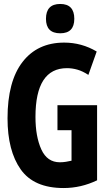

<svg xmlns="http://www.w3.org/2000/svg" viewBox="-20 -939 540 969"><path d="M301 10Q389 10 470 -29V-408H270V-282H341V-128Q329 -125 313 -122.5Q297 -120 282 -120Q218 -120 188.5 -185Q159 -250 159 -349Q159 -595 318 -595Q344 -595 370.5 -587.5Q397 -580 426 -561L468 -679Q392 -724 304 -724Q169 -724 93.5 -626Q18 -528 18 -342Q18 -178 84.5 -84Q151 10 301 10ZM284 -771Q355 -771 355 -844Q355 -919 284 -919Q212 -919 212 -844Q212 -771 284 -771Z"/></svg>

Font: Noto Sans Mono Condensed Extra
Style: Regular
Weight: 800
Width: 3
Designer: Monotype Design Team
Foundry: Monotype Imaging Inc.
Version: Version 1.900